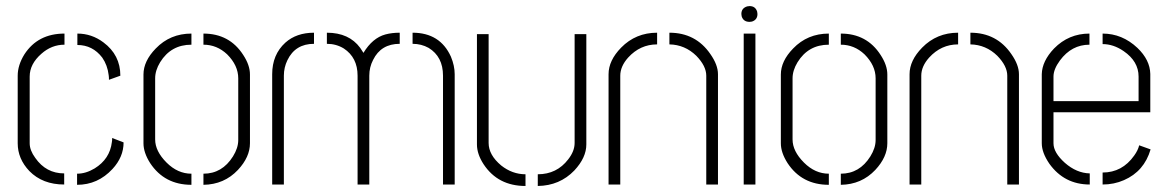

<svg xmlns="http://www.w3.org/2000/svg" viewBox="-20 -616 3900 641"><path d="M39.1 -137.7Q39.1 -85.9 78.1 -44.9Q122.1 0 194.3 0V-37.1Q133.8 -37.1 97.7 -88.9Q79.1 -114.3 79.1 -137.7V-360.4Q79.1 -402.3 118.2 -436.5Q152.3 -466.8 195.3 -466.8V-503.9Q106.4 -503.9 61.5 -434.6Q39.1 -398.4 39.1 -363.3ZM238.3 -465.8Q289.1 -465.8 321.3 -423.8Q338.9 -398.4 342.8 -365.2Q343.8 -359.4 343.8 -349.6L381.8 -363.3Q381.8 -432.6 325.2 -474.6Q286.1 -503.9 238.3 -503.9ZM237.3 1Q306.6 1 355.5 -51.8Q392.6 -91.8 392.6 -140.6L354.5 -155.3Q354.5 -146.5 353.5 -141.6Q346.7 -85 295.9 -53.7Q266.6 -36.1 237.3 -36.1Z M459 -137.7V-367.2Q459 -412.1 500 -454.1Q547.9 -503.9 619.1 -503.9V-466.8Q550.8 -466.8 514.6 -408.2Q498 -380.9 498 -354.5V-150.4Q498 -111.3 536.1 -73.2Q573.2 -36.1 619.1 -36.1V1Q529.3 1 481.4 -71.3Q459 -106.4 459 -137.7ZM659.2 1V-36.1Q721.7 -36.1 757.8 -93.8Q775.4 -122.1 775.4 -148.4V-354.5Q775.4 -397.5 738.3 -434.6Q704.1 -466.8 659.2 -466.8V-503.9Q746.1 -503.9 792 -432.6Q814.5 -398.4 814.5 -367.2V-137.7Q814.5 -91.8 774.4 -48.8Q728.5 0 659.2 1Z M888.7 0V-368.2Q888.7 -433.6 932.6 -473.6Q969.7 -506.8 1028.3 -506.8V-469.7Q965.8 -469.7 939.5 -415Q927.7 -390.6 927.7 -363.3V0ZM1071.3 -469.7V-506.8Q1145.5 -506.8 1182.6 -456.1Q1187.5 -448.2 1193.4 -439.5Q1223.6 -489.3 1266.6 -501Q1288.1 -506.8 1314.5 -506.8V-469.7Q1252 -469.7 1225.6 -416Q1212.9 -391.6 1212.9 -363.3V0H1173.8V-363.3Q1173.8 -423.8 1127.9 -454.1Q1102.5 -469.7 1071.3 -469.7ZM1357.4 -469.7V-506.8Q1449.2 -506.8 1485.4 -426.8Q1498 -396.5 1498 -368.2V0H1459V-363.3Q1459 -426.8 1411.1 -456.1Q1386.7 -469.7 1357.4 -469.7Z M1572.3 -133.8V-502H1611.3V-138.7Q1611.3 -98.6 1653.3 -63.5Q1690.4 -34.2 1734.4 -34.2V4.9Q1642.6 4.9 1594.7 -67.4Q1572.3 -101.6 1572.3 -133.8ZM1775.4 4.9V-34.2Q1838.9 -34.2 1877 -84Q1898.4 -111.3 1898.4 -138.7V-502H1937.5V-133.8Q1937.5 -89.8 1897.5 -46.9Q1848.6 3.9 1775.4 4.9Z M2011.7 0V-368.2Q2011.7 -414.1 2053.7 -457Q2102.5 -506.8 2173.8 -506.8V-467.8Q2117.2 -467.8 2077.1 -423.8Q2050.8 -394.5 2050.8 -363.3V0ZM2214.8 -467.8V-506.8Q2302.7 -506.8 2351.6 -435.5Q2377 -399.4 2377 -368.2V0H2337.9V-363.3Q2337.9 -395.5 2304.7 -429.7Q2266.6 -466.8 2214.8 -467.8Z M2455.1 -569.3Q2455.1 -588.9 2474.6 -594.7Q2479.5 -595.7 2482.4 -595.7Q2502 -595.7 2507.8 -577.1Q2508.8 -573.2 2508.8 -569.3Q2508.8 -549.8 2490.2 -543.9Q2486.3 -543 2482.4 -543Q2461.9 -543 2456.1 -561.5Q2455.1 -566.4 2455.1 -569.3ZM2462.9 0V-503.9H2502V0Z M2586.9 -137.7V-367.2Q2586.9 -412.1 2627.9 -454.1Q2675.8 -503.9 2747.1 -503.9V-466.8Q2678.7 -466.8 2642.6 -408.2Q2626 -380.9 2626 -354.5V-150.4Q2626 -111.3 2664.1 -73.2Q2701.2 -36.1 2747.1 -36.1V1Q2657.2 1 2609.4 -71.3Q2586.9 -106.4 2586.9 -137.7ZM2787.1 1V-36.1Q2849.6 -36.1 2885.7 -93.8Q2903.3 -122.1 2903.3 -148.4V-354.5Q2903.3 -397.5 2866.2 -434.6Q2832 -466.8 2787.1 -466.8V-503.9Q2874 -503.9 2919.9 -432.6Q2942.4 -398.4 2942.4 -367.2V-137.7Q2942.4 -91.8 2902.3 -48.8Q2856.4 0 2787.1 1Z M3016.6 0V-368.2Q3016.6 -414.1 3058.6 -457Q3107.4 -506.8 3178.7 -506.8V-467.8Q3122.1 -467.8 3082 -423.8Q3055.7 -394.5 3055.7 -363.3V0ZM3219.7 -467.8V-506.8Q3307.6 -506.8 3356.4 -435.5Q3381.8 -399.4 3381.8 -368.2V0H3342.8V-363.3Q3342.8 -395.5 3309.6 -429.7Q3271.5 -466.8 3219.7 -467.8Z M3458 -137.7V-368.2Q3459 -412.1 3499 -454.1Q3547.9 -503.9 3617.2 -503.9V-466.8Q3557.6 -466.8 3518.6 -414.1Q3497.1 -384.8 3497.1 -360.4V-278.3H3781.2V-360.4Q3781.2 -411.1 3731.4 -445.3Q3697.3 -468.8 3661.1 -468.8V-503.9Q3726.6 -503.9 3777.3 -456.1Q3819.3 -416 3820.3 -369.1V-241.2H3497.1V-137.7Q3497.1 -106.4 3535.2 -72.3Q3574.2 -38.1 3618.2 -37.1V0Q3533.2 0 3483.4 -69.3Q3458 -106.4 3458 -137.7ZM3661.1 0V-40Q3726.6 -40 3766.6 -96.7Q3779.3 -114.3 3783.2 -130.9L3821.3 -117.2Q3799.8 -43.9 3732.4 -14.6Q3699.2 0 3661.1 0Z"/></svg>

Font: Post No Bills Colombo Light
Style: Regular
Weight: 300
Designer: Kosala Senevirathne, Siva Puranthara, Lasantha Premarathna, Tharique Azeez
Foundry: Mooniak
Version: Version 1.220 ; ttfautohint (v1.6)